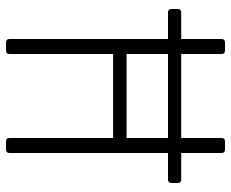

<svg xmlns="http://www.w3.org/2000/svg" viewBox="-85 -685 770 640"><g transform="rotate(90 300.0 -365.0)"><path d="M122 0Q110 0 110 -12V-540H22Q10 -540 10 -552V-572Q10 -584 22 -584H110V-718Q110 -730 122 -730H148Q160 -730 160 -718V-584H440V-718Q440 -730 452 -730H478Q490 -730 490 -718V-584H578Q590 -584 590 -572V-552Q590 -540 578 -540H490V-12Q490 0 478 0H452Q440 0 440 -12V-357H160V-12Q160 0 148 0ZM160 -402H440V-540H160Z"/></g></svg>

Font: Pitagon Sans Mono Thin
Style: Regular
Weight: 100
Monospace: yes
Designer: Travis Tran
Foundry: Pitagon
Version: Version 1.001; ttfautohint (v1.8.4.7-5d5b);gftools[0.9.26]